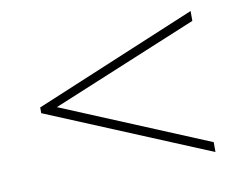

<svg xmlns="http://www.w3.org/2000/svg" viewBox="-57 -554 754 594"><g transform="rotate(-10 320.0 -257.5)"><path d="M116 -258 575 -67V-36L65 -248V-266L575 -479V-448Z"/></g></svg>

Font: Jost* Thin
Style: Regular
Weight: 200
Version: Version 3.7